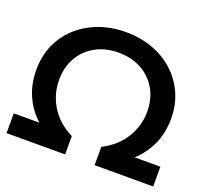

<svg xmlns="http://www.w3.org/2000/svg" viewBox="-122 -857 1078 1004"><g transform="rotate(20 417.0 -355.0)"><path d="M9 0V-110H152Q100 -156 71 -221Q42 -286 42 -365Q42 -442 70 -505Q98 -568 149 -614Q200 -660 268.5 -685Q337 -710 417 -710Q497 -710 565.5 -685Q634 -660 684.5 -614Q735 -568 763.5 -505Q792 -442 792 -365Q792 -285 762.5 -220.5Q733 -156 682 -110H825V0H499V-102Q578 -142 620 -209.5Q662 -277 662 -356Q662 -428 630.5 -482Q599 -536 544 -566Q489 -596 417 -596Q345 -596 290 -566Q235 -536 203.5 -482Q172 -428 172 -356Q172 -276 214 -208.5Q256 -141 335 -102V0Z"/></g></svg>

Font: Montserrat SemiBold
Style: Regular
Weight: 600
Designer: Julieta Ulanovsky
Foundry: Julieta Ulanovsky
Version: Version 9.000; ttfautohint (v1.8.4.7-5d5b)